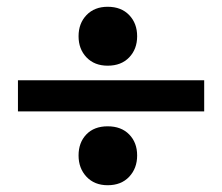

<svg xmlns="http://www.w3.org/2000/svg" viewBox="-20 -584 657 567"><path d="M212 -477Q212 -515 235.5 -539.5Q259 -564 298 -564Q338 -564 361.5 -539.5Q385 -515 385 -477Q385 -439 361.5 -414.5Q338 -390 298 -390Q259 -390 235.5 -414.5Q212 -439 212 -477ZM33 -347H583V-255H33ZM212 -125Q212 -163 235 -187Q258 -211 298 -211Q338 -211 361.5 -187Q385 -163 385 -125Q385 -87 361.5 -62Q338 -37 298 -37Q259 -37 235.5 -62Q212 -87 212 -125Z"/></svg>

Font: Taviraj ExtraBold
Style: Regular
Weight: 800
Designer: Katatrad Team
Foundry: CadsonDemak
Version: Version 1.001